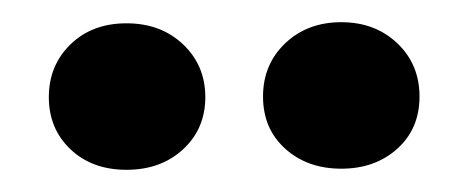

<svg xmlns="http://www.w3.org/2000/svg" viewBox="-20 -923 422 173"><path d="M43.5 -788.5Q24 -807 24 -835.5Q24 -864 43.5 -883Q63 -902 94 -902Q125 -902 145 -883Q165 -864 165 -835.5Q165 -807 145 -788.5Q125 -770 94 -770Q63 -770 43.5 -788.5ZM237 -789Q217 -807 217 -836Q217 -865 237 -884Q257 -903 287.5 -903Q318 -903 338 -884Q358 -865 358 -836Q358 -807 338 -789Q318 -771 287.5 -771Q257 -771 237 -789Z"/></svg>

Font: Karmilla
Style: Bold
Weight: 700
Designer: Jonathan Pinhorn
Version: Version 1.000